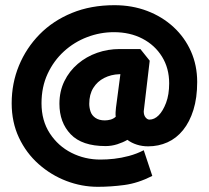

<svg xmlns="http://www.w3.org/2000/svg" viewBox="-20 -623 805 740"><path d="M557 -389 521 -434H441Q396 -434 354.5 -419.5Q313 -405 280 -377Q247 -349 228 -310Q209 -271 209 -223Q209 -151 252.5 -105.5Q296 -60 387 -60Q410 -60 432 -67Q454 -74 471 -84Q487 -72 507.5 -65.5Q528 -59 551 -59Q591 -59 625.5 -74.5Q660 -90 685.5 -121.5Q711 -153 725.5 -199.5Q740 -246 740 -307Q740 -371 716 -425Q692 -479 648.5 -519Q605 -559 547 -581Q489 -603 421 -603Q330 -603 257 -573Q184 -543 132.5 -490.5Q81 -438 53 -370Q25 -302 25 -225Q25 -152 53 -92.5Q81 -33 129 9.5Q177 52 236 74.5Q295 97 357 97Q407 97 459.5 90Q512 83 567 55L534 -44Q507 -30 477 -22Q447 -14 419.5 -11Q392 -8 367 -8Q307 -8 255.5 -34Q204 -60 172 -109Q140 -158 140 -225Q140 -288 163.5 -338.5Q187 -389 226.5 -425Q266 -461 316 -480Q366 -499 419 -499Q481 -499 529 -474Q577 -449 604.5 -404.5Q632 -360 632 -302Q632 -258 620 -226.5Q608 -195 591.5 -178.5Q575 -162 556 -162Q548 -162 541 -170.5Q534 -179 534 -194ZM384 -159Q362 -159 348 -168.5Q334 -178 329 -193Q324 -208 324 -223Q324 -259 339.5 -284Q355 -309 381.5 -322.5Q408 -336 440 -337H444L427 -208Q426 -200 425.5 -190.5Q425 -181 426 -173Q417 -165 406 -162Q395 -159 384 -159Z"/></svg>

Font: Catamaran
Style: Bold
Weight: 700
Designer: Pria Ravichandran
Version: Version 2.000